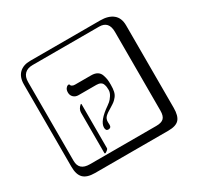

<svg xmlns="http://www.w3.org/2000/svg" viewBox="-196 -987 1473 1431"><g transform="rotate(-30 540.0 -271.0)"><path d="M371.1 123 363.8 120.1V-230Q363.8 -259.8 392.1 -285.2H398.9V96.2Q398.9 106.9 371.1 123ZM502 -69.8Q502 -67.9 502.4 -58.8Q502.9 -49.8 502.9 -43.9Q502.9 -19 478 -19Q456.1 -19 456.1 -47.9Q456.1 -104 562 -176.8Q570.8 -182.6 583.5 -193.4Q596.2 -204.1 611.6 -227.5Q627 -251 627 -273.9Q627 -290 625.5 -300.5Q624 -311 618.9 -324.5Q613.8 -337.9 600.3 -345Q586.9 -352.1 565.9 -352.1H413.1Q387.2 -352.1 370.6 -367.9Q354 -383.8 354 -408.2Q354 -430.2 363.5 -442.6Q373 -455.1 382.3 -456.5L392.1 -458Q397.9 -433.1 429.2 -433.1H567.9Q600.1 -433.1 620.1 -420.7Q640.1 -408.2 647.9 -384.5Q655.8 -360.8 658 -344Q660.2 -327.1 660.2 -299.8Q660.2 -264.6 655 -241.9Q649.9 -219.2 636.5 -202.6Q623 -186 611.6 -177Q600.1 -168 575.2 -152.8Q535.2 -129.9 518.6 -113.3Q502 -96.7 502 -69.8ZM229 -717.8Q184.1 -717.8 160.2 -693.8Q136.2 -669.9 136.2 -625V53.2Q136.2 136.2 229 136.2H800.8Q845.7 136.2 864.7 117.2Q883.8 98.1 883.8 53.2V-625Q883.8 -717.8 800.8 -717.8ZM980 84Q980 152.8 953.4 182.4Q926.8 211.9 860.8 211.9H229Q161.1 211.9 130.6 181.4Q100.1 150.9 100.1 84V-625Q100.1 -687 134 -720.5Q168 -753.9 229 -753.9H831.1Q900.9 -753.9 940.4 -721.9Q980 -689.9 980 -625Z"/></g></svg>

Font: Linux Biolinum Keyboard O
Style: Regular
Weight: 700
Designer: Philipp H. Poll
Foundry: Philipp H. Poll
Version: Version 0.6.1